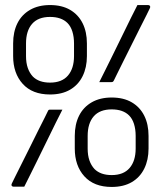

<svg xmlns="http://www.w3.org/2000/svg" viewBox="-20 -730 640 760"><path d="M178 -710Q225 -710 257.5 -691Q290 -672 307 -638Q324 -604 324 -558V-508Q324 -463 307 -428.5Q290 -394 257.5 -375Q225 -356 178 -356Q108 -356 70 -398Q32 -440 32 -508V-558Q32 -604 49 -638Q66 -672 99 -691Q132 -710 178 -710ZM83 -508Q83 -481 90 -461Q97 -441 110 -427Q122 -415 139 -409Q156 -403 178 -403Q225 -403 249 -431Q273 -459 273 -508V-558Q273 -584 266.5 -605Q260 -626 247 -639Q223 -663 178 -663Q131 -663 107 -635.5Q83 -608 83 -558ZM422 -344Q469 -344 501.5 -325Q534 -306 551 -272Q568 -238 568 -192V-142Q568 -97 551 -62.5Q534 -28 501.5 -9Q469 10 422 10Q352 10 314 -32Q276 -74 276 -142V-192Q276 -238 293 -272Q310 -306 343 -325Q376 -344 422 -344ZM327 -142Q327 -115 334 -95Q341 -75 354 -61Q366 -49 383 -43Q400 -37 422 -37Q469 -37 493 -65Q517 -93 517 -142V-192Q517 -218 510.5 -239Q504 -260 491 -273Q467 -297 422 -297Q375 -297 351 -269.5Q327 -242 327 -192ZM373 -405Q386 -431 398.5 -456Q411 -481 423.5 -506.5Q436 -532 448.5 -557.5Q461 -583 473.5 -608.5Q486 -634 498.5 -659.5Q511 -685 524 -710Q527 -710 532.5 -710Q538 -710 544 -710Q550 -710 555.5 -710Q561 -710 565 -710Q569 -710 571.5 -708.5Q574 -707 574.5 -704Q575 -701 573 -697Q571 -692 560 -670.5Q549 -649 533.5 -618Q518 -587 501 -553Q484 -519 468.5 -488Q453 -457 443 -436.5Q433 -416 431 -412Q429 -408 427 -406.5Q425 -405 421 -405Q418 -405 411.5 -405Q405 -405 397 -405Q389 -405 382.5 -405Q376 -405 373 -405ZM227 -296Q214 -271 201.5 -245.5Q189 -220 176.5 -194.5Q164 -169 151.5 -143.5Q139 -118 126.5 -92.5Q114 -67 101.5 -42Q89 -17 76 9Q73 9 67.5 9Q62 9 56 9Q50 9 44.5 9Q39 9 35 9Q31 9 28.5 7.5Q26 6 25.5 3Q25 0 27 -4Q29 -8 39.5 -29.5Q50 -51 66 -82.5Q82 -114 99 -148.5Q116 -183 131.5 -214Q147 -245 157.5 -265.5Q168 -286 169 -289Q171 -294 173 -295Q175 -296 179 -296Q182 -296 188.5 -296Q195 -296 203 -296Q211 -296 217.5 -296Q224 -296 227 -296Z"/></svg>

Font: Recursive Light
Style: Regular
Weight: 300
Version: Version 1.085